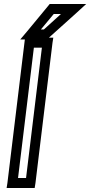

<svg xmlns="http://www.w3.org/2000/svg" viewBox="-20 -913 450 958"><path d="M110 -25H70L149 -675H189L110 -25ZM350 -893H241H228L219 -882L114 -755L81 -716H104L102 -700L17 0L13 25H38H128H153L157 0L242 -700L246 -725H224L363 -850L410 -893H350ZM284 -843 199 -766H184L248 -843H284Z"/></svg>

Font: Gamestation Display Outline
Style: Italic
Weight: 400
Designer: Jonas Hecksher
Foundry: Jonas Hecksher, Playtypeª, e-types AS
Version: Version 1.003